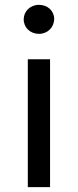

<svg xmlns="http://www.w3.org/2000/svg" viewBox="-20 -774 321 794"><path d="M187 0V-529H95V0ZM141 -634C177 -634 204 -661 204 -696C204 -729 177 -754 141 -754C105 -754 78 -727 78 -694C78 -660 105 -634 141 -634Z"/></svg>

Font: Montserrat-Alt1 Med
Style: Regular
Weight: 500
Designer: Differentunic
Foundry: Differentunic
Version: Version 7.222